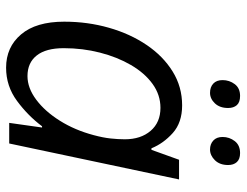

<svg xmlns="http://www.w3.org/2000/svg" viewBox="-106 -662 777 605"><g transform="rotate(90 282.5 -359.5)"><path d="M193.4 9.8Q128.4 9.8 88.4 -37.4Q48.3 -84.5 48.3 -173.3Q48.3 -247.1 67.4 -314Q86.4 -380.9 121.6 -432.9Q156.7 -484.9 205.1 -514.9Q253.4 -544.9 312 -544.9Q366.2 -544.9 399.2 -515.4Q432.1 -485.8 447.3 -448.2H452.1L483.4 -535.2H545.4L432.1 0H367.2L381.8 -103.5H377.9Q344.7 -59.1 298.1 -24.7Q251.5 9.8 193.4 9.8ZM219.7 -57.6Q257.3 -57.6 294.2 -85.2Q331.1 -112.8 360.6 -159.9Q390.1 -207 405.8 -266.1Q413.6 -294.9 416.3 -319.1Q418.9 -343.3 418.9 -364.3Q418.9 -414.6 392.3 -445.6Q365.7 -476.6 319.8 -476.6Q278.8 -476.6 244.4 -451.7Q210 -426.8 184.8 -383.5Q159.7 -340.3 145.8 -285.9Q131.8 -231.4 131.8 -171.9Q131.8 -115.7 154.8 -86.7Q177.7 -57.6 219.7 -57.6ZM451.2 -632.8Q434.1 -632.8 422.9 -643.1Q411.6 -653.3 411.6 -672.4Q411.6 -693.8 424.6 -710.7Q437.5 -727.5 462.4 -727.5Q481.4 -727.5 490.7 -717.3Q500 -707 500 -689.9Q500 -663.6 484.9 -648.2Q469.7 -632.8 451.2 -632.8ZM272.5 -632.8Q254.4 -632.8 243.4 -643.1Q232.4 -653.3 232.4 -672.4Q232.4 -693.8 245.1 -710.7Q257.8 -727.5 282.2 -727.5Q302.2 -727.5 311.3 -717.3Q320.3 -707 320.3 -689.9Q320.3 -663.6 305.7 -648.2Q291 -632.8 272.5 -632.8Z"/></g></svg>

Font: Open Sans
Style: Italic
Weight: 400
Italic angle: -12°
Designer: Monotype Design Team
Foundry: Monotype Imaging Inc.
Version: Version 3.000; ttfautohint (v1.8.4)